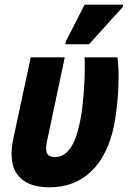

<svg xmlns="http://www.w3.org/2000/svg" viewBox="-20 -795 549 824"><path d="M192 9Q121 8 82.5 -19Q44 -46 34 -92.5Q24 -139 37 -199L112 -549H258L182 -190Q174 -154 181.5 -137.5Q189 -121 216 -121Q291 -121 321 -262Q330 -301 335.5 -354.5Q341 -408 343 -460Q345 -512 343 -549H484Q489 -515 489 -465Q489 -415 484 -361Q479 -307 470 -259Q444 -130 372.5 -60.5Q301 9 192 9ZM260 -605 263 -618 343 -775H509L507 -765L362 -605Z"/></svg>

Font: Noto Sans Condensed ExtraBold
Style: Italic
Weight: 800
Width: 3
Italic angle: -12°
Designer: Monotype Design Team
Foundry: Monotype Imaging Inc.
Version: Version 2.013; ttfautohint (v1.8.4.7-5d5b)